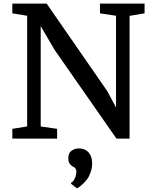

<svg xmlns="http://www.w3.org/2000/svg" viewBox="-20 -763 839 1057"><path d="M403.3 273.4 371.1 248.5V243.2Q384.3 236.8 392.3 218Q400.4 199.2 400.4 180.7Q400.4 172.9 396.7 167Q393.1 161.1 389.9 158.9Q386.7 156.7 378.9 152.3Q356 139.2 356 108.9Q356 79.1 374 66.7Q392.1 54.2 411.1 54.2H416.5Q448.7 54.2 468 76.7Q487.3 99.1 487.3 136.2Q487.3 161.6 479 185.3Q470.7 209 459 224.4Q447.3 239.7 434.6 251.2Q421.9 262.7 413.8 268.1Q405.8 273.4 404.3 273.4ZM47.9 0V-53.7L129.4 -66.9V-676.3L47.9 -689.5V-743.2H236.8L570.3 -261.7L618.7 -171.4V-676.3L530.3 -689.5V-743.2H775.9V-689.5L693.4 -675.8V0H621.1L280.3 -488.8L204.1 -619.1V-66.9L294.4 -53.7V0Z"/></svg>

Font: HaufeMerriweather
Style: Regular
Weight: 400
Designer: Eben Sorkin ( eben@eyebytes.com )
Foundry: Eben Sorkin
Version: Version 1.56